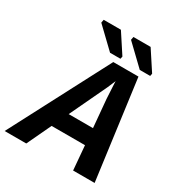

<svg xmlns="http://www.w3.org/2000/svg" viewBox="-245 -976 1039 1109"><g transform="rotate(30 274.5 -421.0)"><path d="M548.8 0H405.3L391.6 -161.1H168.9L92.8 0H-51.3L293 -658.7H460.9ZM359.9 -569.8Q352.1 -549.8 337.2 -516.6Q322.3 -483.4 220.2 -269.5H382.3L365.7 -455.1L360.4 -552.7ZM317.4 -821.3 321.3 -842.3H436L521 -712.4L517.6 -695.8H448.2ZM119.1 -821.3 123 -842.3H237.8L322.8 -712.4L319.3 -695.8H250Z"/></g></svg>

Font: Liberation Mono
Style: Bold Italic
Weight: 700
Italic angle: -12°
Monospace: yes
Designer: Steve Matteson
Foundry: Ascender Corporation
Version: Version 2.1.5